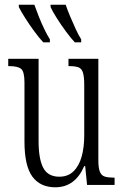

<svg xmlns="http://www.w3.org/2000/svg" viewBox="-20 -786 526 816"><path d="M215 10Q151 10 117.5 -35.5Q84 -81 84 -185V-435Q84 -482 69.5 -493.5Q55 -505 19 -505H15V-536H144V-186Q144 -110 164 -72.5Q184 -35 232 -35Q269 -35 292.5 -58Q316 -81 327 -120.5Q338 -160 338 -210V-424Q338 -460 332.5 -477.5Q327 -495 313 -500Q299 -505 274 -505H271V-536H398V-105Q398 -72 404.5 -56Q411 -40 425.5 -35.5Q440 -31 464 -31H467V0H350L342 -80H338Q299 10 215 10ZM298 -606Q281 -624 260 -652.5Q239 -681 221 -709.5Q203 -738 195 -756V-766H259Q267 -743 278.5 -715.5Q290 -688 302 -662Q314 -636 325 -619V-606ZM164 -606Q147 -624 126 -652.5Q105 -681 87 -709.5Q69 -738 60 -756V-766H126Q134 -743 145 -715.5Q156 -688 168.5 -662Q181 -636 192 -619V-606Z"/></svg>

Font: Noto Serif ExtraCondensed Light
Style: Regular
Weight: 300
Width: 2
Designer: Monotype Design Team
Foundry: Monotype Imaging Inc.
Version: Version 2.014; ttfautohint (v1.8.4.7-5d5b)